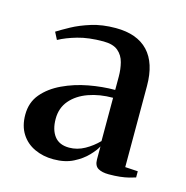

<svg xmlns="http://www.w3.org/2000/svg" viewBox="-66 -871 480 495"><g transform="rotate(15 173.5 -623.5)"><path d="M265 -439Q247 -439 236.5 -445.2Q226 -451.5 226 -468.5V-503Q220.5 -492 206.2 -477Q192 -462 170 -450.8Q148 -439.5 117 -439.5Q89.5 -439.5 66.8 -450Q44 -460.5 30.8 -481.2Q17.5 -502 17.5 -532Q17.5 -565 36.8 -587.8Q56 -610.5 87.2 -625.2Q118.5 -640 154.8 -646.8Q191 -653.5 225 -653.5V-689Q225 -708.5 220.5 -726.2Q216 -744 202.8 -755.2Q189.5 -766.5 163.5 -766.5Q124 -766.5 95.2 -758.2Q66.5 -750 46.5 -739L36.5 -758.5Q50 -767 71 -778.5Q92 -790 120.8 -799Q149.5 -808 185.5 -808Q242.5 -808 272 -776.8Q301.5 -745.5 301.5 -684.5V-468L335.5 -466V-449.5Q328 -447 318 -444.5Q308 -442 294.8 -440.5Q281.5 -439 265 -439ZM148.5 -479Q170 -479 189.8 -490Q209.5 -501 225 -517V-632.5Q189 -632.5 159.8 -622Q130.5 -611.5 113.2 -591.2Q96 -571 96 -542Q96 -513 109 -496Q122 -479 148.5 -479Z"/></g></svg>

Font: Merriweather 144pt
Style: Regular
Weight: 400
Version: Version 2.100